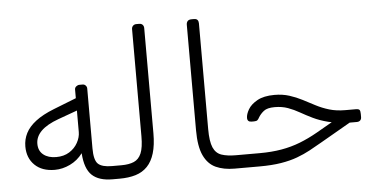

<svg xmlns="http://www.w3.org/2000/svg" viewBox="-51 -847 1864 944"><g transform="rotate(-5 881.0 -375.0)"><path d="M468 0Q401 0 367 -32Q333 -64 328 -141Q303 -107 265.5 -89Q228 -71 190 -71Q127 -71 91 -106Q55 -141 55 -198Q55 -233 70.5 -263.5Q86 -294 120.5 -320.5Q155 -347 211 -369L323 -413V-456Q323 -465 330.5 -471Q338 -477 346 -477H362Q371 -477 377 -470.5Q383 -464 383 -456V-160Q383 -102 402.5 -83.5Q422 -65 471 -65H520Q526 -65 529.5 -59Q533 -53 533 -47V-24Q533 0 505 0ZM202 -133Q240 -133 267 -150Q294 -167 308.5 -193.5Q323 -220 323 -246V-352L229 -318Q171 -297 143 -269Q115 -241 115 -206Q115 -171 139 -152Q163 -133 202 -133Z M503 0Q488 0 488 -15V-35Q488 -65 518 -65Q555 -65 579.5 -75.5Q604 -86 616 -114.5Q628 -143 628 -198V-727Q628 -737 634.5 -743.5Q641 -750 651 -750H665Q676 -750 682 -743.5Q688 -737 688 -727V-208Q688 -150 676 -110Q664 -70 640.5 -45.5Q617 -21 582.5 -10.5Q548 0 503 0Z M1073 0H1070Q1017 0 978.5 -17.5Q940 -35 919 -79.5Q898 -124 898 -205V-725Q898 -736 904 -743Q910 -750 924 -750H935Q948 -750 953 -743.5Q958 -737 958 -727V-205Q958 -144 971 -114Q984 -84 1012 -74.5Q1040 -65 1083 -65H1088Q1103 -65 1103 -50V-30Q1103 0 1073 0Z M1073 0Q1058 0 1058 -15V-35Q1058 -65 1088 -65H1200Q1259 -65 1308 -73.5Q1357 -82 1400.5 -99Q1444 -116 1488 -141L1591 -200L1659 -179L1506 -91Q1475 -73 1445.5 -57Q1416 -41 1381 -28Q1346 -15 1300.5 -7.5Q1255 0 1193 0ZM1644 -176V-179Q1589 -179 1548 -189.5Q1507 -200 1475 -215.5Q1443 -231 1415 -247Q1387 -263 1358 -273.5Q1329 -284 1293 -284Q1256 -284 1239 -270.5Q1222 -257 1212 -240Q1208 -232 1203 -227.5Q1198 -223 1186 -223H1174Q1153 -223 1153 -243Q1153 -261 1166.5 -284.5Q1180 -308 1212 -326Q1244 -344 1297 -344Q1337 -344 1370 -333.5Q1403 -323 1433 -307.5Q1463 -292 1493.5 -276Q1524 -260 1559 -249.5Q1594 -239 1638 -239H1690Q1704 -239 1708 -233.5Q1712 -228 1712 -214V-198Q1712 -188 1706 -182Q1700 -176 1689 -176Z"/></g></svg>

Font: Rubik Light
Style: Italic
Weight: 300
Italic angle: -12°
Designer: Hubert and Fischer
Foundry: Hubert and Fischer
Version: Version 2.300;gftools[0.9.30]